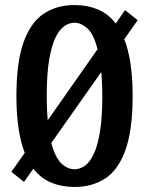

<svg xmlns="http://www.w3.org/2000/svg" viewBox="-20 -730 590 760"><path d="M275 10Q224 10 183 -7Q142 -24 112 -62L75 -10L25 -50L78 -125Q62 -166 53.5 -221.5Q45 -277 45 -350Q45 -485 73.5 -563.5Q102 -642 153.5 -676Q205 -710 275 -710Q325 -710 366.5 -693Q408 -676 438 -637L475 -690L525 -650L472 -575Q488 -534 496.5 -478.5Q505 -423 505 -350Q505 -215 476.5 -136Q448 -57 396.5 -23.5Q345 10 275 10ZM275 -60Q296 -60 315.5 -73.5Q335 -87 350.5 -119Q366 -151 375.5 -207.5Q385 -264 385 -350Q385 -377 384 -400.5Q383 -424 381 -445L183 -164Q199 -105 223.5 -82.5Q248 -60 275 -60ZM169 -254 366 -535Q351 -595 326 -617.5Q301 -640 275 -640Q254 -640 234.5 -626.5Q215 -613 199.5 -581Q184 -549 174.5 -492.5Q165 -436 165 -350Q165 -323 166 -299Q167 -275 169 -254Z"/></svg>

Font: Cuprum
Style: Regular
Weight: 400
Designer: Jovanny Lemonad
Foundry: Jovanny Lemonad
Version: Version 3.000